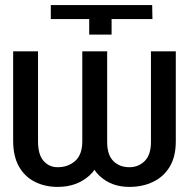

<svg xmlns="http://www.w3.org/2000/svg" viewBox="-20 -732 762 762"><path d="M334 -656.2H181.6V-711.9H584L585 -656.2H422.9V-594.7H334ZM306.6 -528.3H384.8V-170.9Q384.8 -80.1 334.7 -35.2Q284.7 9.8 209 9.8Q158.7 9.8 118.7 -10.3Q78.6 -30.3 55.7 -70.3Q32.7 -110.4 32.2 -170.9V-528.3H130.9V-170.9Q130.9 -118.7 152.8 -93.5Q174.8 -68.4 209 -68.4Q250.5 -68.4 278.6 -93.5Q306.6 -118.7 306.6 -170.9ZM579.1 -528.3H677.7V-170.9Q677.7 -110.4 653.6 -70.3Q629.4 -30.3 587.6 -10.3Q545.9 9.8 493.2 9.8Q420.9 9.8 373.8 -35.2Q326.7 -80.1 327.1 -170.9V-528.3H405.3V-170.9Q404.8 -118.7 429.2 -93.5Q453.6 -68.4 493.2 -68.4Q530.3 -68.4 554.9 -93.5Q579.6 -118.7 579.1 -170.9Z"/></svg>

Font: Inter V
Style: 
Weight: 400
Designer: Rasmus Andersson
Foundry: rsms
Version: Version 4.000;git-a3f224843